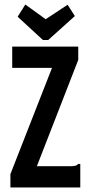

<svg xmlns="http://www.w3.org/2000/svg" viewBox="-20 -829 390 849"><path d="M26 -59 210 -529H34V-623H326V-564L143 -94H289Q306 -94 313 -96Q320 -98 326 -104H335V0H26ZM279 -808 311 -758 193 -652H170L58 -755L92 -809L182 -744Z"/></svg>

Font: Inconsolata ExtraCondensed ExtraBold
Style: Regular
Weight: 800
Width: 2
Monospace: yes
Designer: Raph Levien, Cyreal, Brenton Simpson
Foundry: Raph Levien, Cyreal, Google
Version: Version 3.001; ttfautohint (v1.8.2.53-6de2)